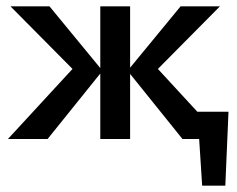

<svg xmlns="http://www.w3.org/2000/svg" viewBox="-20 -438 747 605"><path d="M617 147 602 -86H700L690 147ZM589 -86H670V0H589ZM555 0 382 -215 549 -418H673L446 -189V-255L681 0ZM5 0 240 -255V-189L13 -418H136L303 -215L130 0ZM296 0V-418H390V0Z"/></svg>

Font: Ysabeau Infant SemiBold
Style: Regular
Weight: 600
Designer: Christian Thalmann (Catharsis Fonts)
Version: Version 2.002; featfreeze: ss01,ss02,lnum